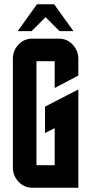

<svg xmlns="http://www.w3.org/2000/svg" viewBox="-20 -875 425 895"><path d="M152.3 -855H232.4L322.3 -730H257.3L192.4 -794.9L127.4 -730H62.5ZM129.9 0Q92.8 0 66.4 -27.8Q40 -55.7 40 -95.2V-600.1Q40 -639.6 66.4 -667.5Q92.3 -694.8 129.9 -694.8H254.9Q292.5 -694.8 318.4 -667.5Q345.2 -639.2 345.2 -600.1V-522.9L234.9 -464.8V-589.8H149.9V-105H234.9V-277.8L189.9 -254.9V-377.9L345.2 -458V0Z"/></svg>

Font: Horta
Style: Regular
Weight: 600
Width: 3
Version: Version 0.11